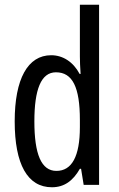

<svg xmlns="http://www.w3.org/2000/svg" viewBox="-20 -780 502 810"><path d="M199 10C251 10 288 -17 317 -68H322L333 0H398V-760H317V-542C317 -521 318 -498 320 -468H316C289 -519 245 -547 196 -547C97 -547 42 -447 42 -268C42 -87 96 10 199 10ZM218 -59C154 -59 125 -130 125 -268C125 -402 153 -475 216 -475C286 -475 317 -412 317 -274V-244C317 -120 283 -59 218 -59Z"/></svg>

Font: Noto Sans Gurmukhi UI ExtraCondensed
Style: Regular
Weight: 400
Width: 2
Designer: Jelle Bosma - Monotype Design Team
Foundry: Monotype Imaging Inc.
Version: Version 2.004